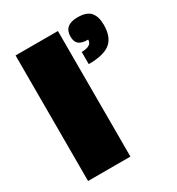

<svg xmlns="http://www.w3.org/2000/svg" viewBox="-170 -818 855 927"><g transform="rotate(-30 257.0 -355.0)"><path d="M50 0V-700H286V0ZM325 -646Q325 -710 401 -710Q452 -710 472.5 -685.5Q493 -661 493 -615Q493 -547 456 -517Q419 -487 335 -487V-555Q392 -555 392 -591Q356 -591 340.5 -604Q325 -617 325 -646Z"/></g></svg>

Font: Fivo Sans Modern ExtBlk
Style: Regular
Weight: 950
Designer: Alexander Slobzheninov
Foundry: Alexander Slobzheninov
Version: 1.0